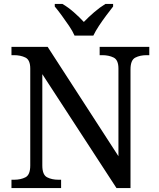

<svg xmlns="http://www.w3.org/2000/svg" viewBox="-20 -951 803 971"><path d="M38 0V-42H51Q85 -42 109 -54.5Q133 -67 133 -114V-604Q133 -648 108.5 -660Q84 -672 51 -672H38V-714H221L579 -161V-604Q579 -648 554.5 -660Q530 -672 497 -672H484V-714H735V-672H722Q688 -672 664 -659.5Q640 -647 640 -600V0H569L194 -576V-114Q194 -67 218 -54.5Q242 -42 276 -42H289V0ZM357 -771Q347 -794 329 -820.5Q311 -847 292 -873Q273 -899 257 -918V-931H296Q325 -914 353.5 -889Q382 -864 404 -840Q427 -864 456 -889Q485 -914 513 -931H552V-918Q537 -899 517.5 -873Q498 -847 480.5 -820.5Q463 -794 452 -771Z"/></svg>

Font: Noto Serif Oriya
Style: Regular
Weight: 400
Designer: David Williams
Foundry: Google LLC, David Williams
Version: Version 1.051; ttfautohint (v1.8.4.7-5d5b)